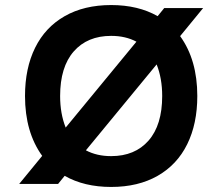

<svg xmlns="http://www.w3.org/2000/svg" viewBox="-20 -728 880 760"><path d="M693 -585Q761 -491 761 -348Q761 -238 721 -157Q681 -76 604 -32Q527 12 420 12Q313 12 236 -32L210 0H56L147 -111Q79 -205 79 -348Q79 -458 119 -539Q159 -620 236 -664Q313 -708 420 -708Q527 -708 604 -664L630 -696H784ZM240 -223 520 -563Q477 -586 420 -586Q326 -586 272 -524.5Q218 -463 218 -348Q218 -278 240 -223ZM600 -473 320 -133Q363 -110 420 -110Q514 -110 568 -171.5Q622 -233 622 -348Q622 -418 600 -473Z"/></svg>

Font: AmikoBold
Style: Bold
Weight: 700
Designer: Pablo Impallari, Rodrigo Fuenzalida, Andres Torresi
Foundry: Impallari Type
Version: Version 1.000; ttfautohint (v1.3)